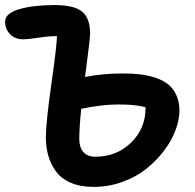

<svg xmlns="http://www.w3.org/2000/svg" viewBox="-29 -691 771 761"><path d="M341.8 49.8Q289.1 49.8 251 33.2Q212.9 16.6 192.1 -12.5Q171.4 -41.5 162.1 -75Q152.8 -108.4 152.8 -147.9Q152.8 -203.6 174.8 -359.4Q196.8 -515.1 196.8 -547.9Q169.9 -548.3 125 -541.7Q80.1 -535.2 64 -535.2Q30.3 -535.2 10.7 -555.7Q-8.8 -576.2 -8.8 -605Q-8.8 -638.2 46.9 -654.5Q102.5 -670.9 188 -670.9Q265.1 -670.9 296.6 -644.8Q328.1 -618.7 328.1 -558.1Q328.1 -549.8 326.2 -531.5Q324.2 -513.2 321.8 -494.4Q319.3 -475.6 315.2 -441.9Q311 -408.2 308.1 -386.2Q380.9 -399.9 457 -399.9Q496.6 -399.9 528.6 -396Q560.5 -392.1 590.1 -381.8Q619.6 -371.6 639.2 -355.2Q658.7 -338.9 670.4 -313Q682.1 -287.1 682.1 -252.9Q682.1 -216.3 666.7 -175Q651.4 -133.8 621.3 -94Q591.3 -54.2 551 -22Q510.7 10.3 456.1 30Q401.4 49.8 341.8 49.8ZM285.2 -140.1Q285.2 -107.4 301.3 -88.6Q317.4 -69.8 348.1 -69.8Q433.1 -69.8 490.5 -125.7Q547.9 -181.6 547.9 -263.2V-266.1Q511.7 -275.4 464.6 -276.6Q417.5 -277.8 375.7 -273.2Q334 -268.6 293 -259.8Q285.2 -186.5 285.2 -140.1Z"/></svg>

Font: Shantell Sans Bouncy
Style: Regular
Weight: 600
Designer: Stephen Nixon, Anya Danilova, Shantell Martin
Foundry: Arrow Type
Version: Version 1.006;[9816181b4]